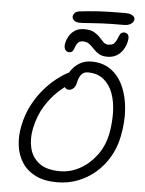

<svg xmlns="http://www.w3.org/2000/svg" viewBox="-65 -1062 846 1123"><g transform="rotate(5 358.0 -500.5)"><path d="M312 10Q237 10 186 -15.5Q135 -41 106.5 -85Q78 -129 71 -184.5Q64 -240 76 -300Q90 -369 119 -424Q148 -479 184 -520.5Q220 -562 255.5 -589.5Q291 -617 318 -631Q345 -645 355 -645Q361 -645 367.5 -643Q374 -641 378 -630Q387 -611 373 -595.5Q359 -580 336 -567Q308 -550 269 -514Q230 -478 195.5 -422.5Q161 -367 145 -290Q133 -230 145.5 -176.5Q158 -123 201 -89.5Q244 -56 325 -56Q384 -56 439.5 -86Q495 -116 536.5 -171Q578 -226 593 -300Q605 -365 603.5 -426.5Q602 -488 584 -537.5Q566 -587 529.5 -616.5Q493 -646 437 -646Q411 -646 397 -627Q383 -608 378 -580Q374 -558 361 -546.5Q348 -535 334 -535Q325 -535 317.5 -540Q310 -545 306.5 -555.5Q303 -566 306 -580Q313 -615 332.5 -644.5Q352 -674 382.5 -692.5Q413 -711 453 -711Q520 -711 567 -677Q614 -643 640.5 -584Q667 -525 672.5 -449.5Q678 -374 661 -290Q648 -224 616 -169Q584 -114 537.5 -74Q491 -34 434 -12Q377 10 312 10ZM541 -747Q511 -747 492 -758.5Q473 -770 459 -785.5Q445 -801 430 -812.5Q415 -824 394 -824Q373 -824 363.5 -813.5Q354 -803 349.5 -789Q345 -775 338.5 -764.5Q332 -754 317 -754Q301 -754 293 -767.5Q285 -781 289 -803Q293 -824 305 -845.5Q317 -867 339 -881.5Q361 -896 395 -896Q431 -896 452 -884Q473 -872 486.5 -857Q500 -842 512 -830Q524 -818 541 -818Q565 -818 576 -830Q587 -842 592.5 -857.5Q598 -873 605 -885Q612 -897 628 -897Q642 -897 650.5 -886.5Q659 -876 654 -849Q645 -804 615.5 -775.5Q586 -747 541 -747ZM365 -931Q339 -931 328 -943Q317 -955 320 -968Q321 -976 329.5 -985.5Q338 -995 357 -997Q405 -1003 449 -1006Q493 -1009 536 -1010Q579 -1011 624 -1011Q647 -1011 660 -1005Q673 -999 677.5 -991.5Q682 -984 681 -977Q678 -961 662.5 -951Q647 -941 623 -941Q542 -941 491.5 -938.5Q441 -936 412 -933.5Q383 -931 365 -931Z"/></g></svg>

Font: Shantell Sans Light
Style: Italic
Weight: 300
Italic angle: -11°
Designer: Stephen Nixon, Anya Danilova, Shantell Martin
Foundry: Arrow Type
Version: Version 1.008;[ac192a2d6]